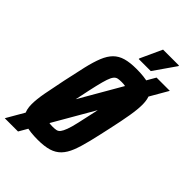

<svg xmlns="http://www.w3.org/2000/svg" viewBox="-311 -978 1126 1126"><g transform="rotate(45 251.5 -415.5)"><path d="M-34 55 427 -743H537L76 55ZM192 8Q129 8 91 -3.5Q53 -15 36 -42.5Q19 -70 19 -115Q19 -155 29.5 -212Q40 -269 56 -345Q73 -426 87 -486Q101 -546 117.5 -586.5Q134 -627 158 -651Q182 -675 218 -685.5Q254 -696 308 -696Q373 -696 411 -684.5Q449 -673 465 -646Q481 -619 481 -572Q481 -533 471.5 -476.5Q462 -420 445 -343Q428 -264 413.5 -204.5Q399 -145 383 -104.5Q367 -64 343 -39Q319 -14 283 -3Q247 8 192 8ZM200 -108Q217 -108 229.5 -110.5Q242 -113 251 -124.5Q260 -136 269.5 -161Q279 -186 289 -230.5Q299 -275 314 -344Q332 -428 340.5 -474.5Q349 -521 349 -543Q349 -561 343.5 -568.5Q338 -576 327.5 -578Q317 -580 300 -580Q283 -580 270.5 -577.5Q258 -575 248.5 -563.5Q239 -552 230.5 -527Q222 -502 211.5 -457.5Q201 -413 187 -344Q175 -288 166.5 -249Q158 -210 154.5 -185Q151 -160 151 -144Q151 -127 156.5 -119.5Q162 -112 172.5 -110Q183 -108 200 -108ZM276 -746V-751L338 -886H470V-881L376 -746Z"/></g></svg>

Font: Saira Condensed
Style: Bold Italic
Weight: 700
Width: 3
Italic angle: -12°
Designer: Hector Gatti with collaboration of the Omnibus-Type team
Foundry: Omnibus-Type
Version: Version 1.101